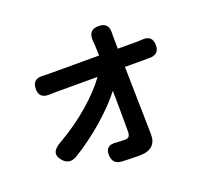

<svg xmlns="http://www.w3.org/2000/svg" viewBox="-137 -963 1274 1170"><g transform="rotate(-20 500.0 -377.5)"><path d="M230.5 -621.1H553.7Q552.7 -647.5 550.8 -692.4Q550.8 -698.2 548.8 -713.9Q541 -791 611.3 -791Q647.5 -791 662.1 -772Q676.8 -752.9 673.8 -714.8V-692.4L674.8 -621.1H797.9Q818.4 -621.1 829.1 -622.1Q900.4 -629.9 900.4 -561.5Q900.4 -499 831.1 -502H677.7Q685.5 -101.6 686.5 -63.5Q687.5 -14.6 660.2 10.7Q632.8 36.1 577.1 36.1Q518.6 36.1 462.9 33.2Q406.2 30.3 402.3 -25.4Q399.4 -61.5 417.5 -76.7Q435.5 -91.8 472.7 -86.9Q511.7 -85 526.4 -85Q544.9 -85 552.7 -94.7Q560.5 -104.5 560.5 -127Q560.5 -290 558.6 -390.6Q500 -314.5 405.8 -232.4Q311.5 -150.4 210 -88.9Q158.2 -59.6 121.1 -102.5Q70.3 -160.2 150.4 -204.1Q262.7 -268.6 355 -348.1Q447.3 -427.7 500 -502H232.4Q203.1 -502 188.5 -501Q121.1 -498 121.1 -560.5Q121.1 -627.9 191.4 -622.1Q205.1 -621.1 230.5 -621.1Z"/></g></svg>

Font: GenSenMaruGothic TW TTF Bold
Style: Regular
Weight: 700
Version: Version 1.301